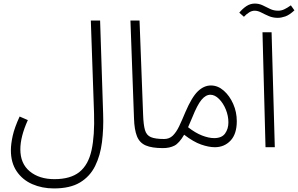

<svg xmlns="http://www.w3.org/2000/svg" viewBox="-20 -825 1670 1076"><path d="M41 17Q41 -17 51 -63Q61 -109 90 -172L136 -152Q94 -59 94 12Q94 92 147 135.5Q200 179 285 179Q375 179 425 139Q475 99 493 17Q511 -65 507 -191L489 -710H541L558 -187Q561 -103 551.5 -28Q542 47 513 105.5Q484 164 428.5 197.5Q373 231 282 231Q216 231 161 207Q106 183 73.5 135Q41 87 41 17Z M893 5Q831 5 796.5 -10Q762 -25 747.5 -61.5Q733 -98 731 -161L711 -710H762L782 -182Q784 -125 792.5 -96Q801 -67 825.5 -56.5Q850 -46 900 -46Q914 -46 920 -39Q926 -32 926 -22Q926 -11 918 -3Q910 5 893 5Z M893 5 900 -46Q929 -46 948.5 -65Q968 -84 984 -117.5Q1000 -151 1019 -197Q1055 -281 1089 -313.5Q1123 -346 1162 -346Q1201 -346 1234 -317Q1267 -288 1287 -242.5Q1307 -197 1307 -146Q1307 -74 1272 -37Q1237 0 1184 0Q1150 0 1107 -15Q1064 -30 1012 -70Q984 -22 957 -8.5Q930 5 893 5ZM1058 -168Q1045 -136 1034 -112Q1075 -80 1112.5 -65.5Q1150 -51 1180 -51Q1223 -51 1241.5 -77Q1260 -103 1260 -139Q1260 -176 1245.5 -211.5Q1231 -247 1207.5 -270.5Q1184 -294 1159 -294Q1133 -294 1109.5 -266Q1086 -238 1058 -168Z M1537 -725Q1509 -725 1486 -735Q1463 -745 1444 -755Q1425 -765 1407 -765Q1392 -765 1377 -756Q1362 -747 1347 -731L1321 -754Q1340 -777 1361.5 -791Q1383 -805 1408 -805Q1432 -805 1452.5 -795Q1473 -785 1493.5 -775Q1514 -765 1539 -765Q1556 -765 1572.5 -772.5Q1589 -780 1610 -795L1630 -767Q1602 -741 1579 -733Q1556 -725 1537 -725Z M1468 0 1451 -644H1502L1520 0Z"/></svg>

Font: Noto Sans Arabic SemCond Light
Style: Regular
Weight: 300
Width: 4
Designer: Monotype Design Team, Nadine Chahine, Nizar Qandah and Khaled Hosny
Foundry: Monotype Imaging Inc.
Version: Version 2.012; ttfautohint (v1.8.4.7-5d5b)